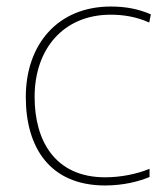

<svg xmlns="http://www.w3.org/2000/svg" viewBox="-20 -624 512 588"><path d="M302 -56C357 -56 405 -68 438 -82V-107C399 -91 350 -81 302 -81C150 -81 86 -191 86 -327C86 -475 175 -579 319 -579C357 -579 397 -573 437 -555L442 -580C405 -596 367 -604 319 -604C157 -604 59 -488 59 -327C59 -172 133 -56 302 -56Z"/></svg>

Font: Noto Sans Malayalam UI Thin
Style: Regular
Weight: 100
Designer: Jelle Bosma - Monotype Design Team
Foundry: Monotype Imaging Inc.
Version: Version 2.104